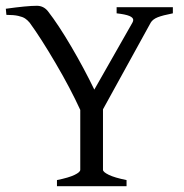

<svg xmlns="http://www.w3.org/2000/svg" viewBox="-20 -640 634 660"><path d="M175.8 -21Q216.8 -29.3 236.3 -38.8Q255.9 -48.3 255.9 -56.2V-262.2Q222.2 -335.9 171.1 -422.9Q120.1 -509.8 82 -562Q74.7 -570.8 66.4 -576.4Q58.1 -582 42.7 -585.4Q27.3 -588.9 2 -588.9L0 -609.9Q72.8 -620.1 106.9 -620.1Q129.9 -620.1 145 -601.1Q180.7 -555.2 224.9 -480Q269 -404.8 304.2 -332L435.1 -562Q438 -567.4 438 -571.3Q438 -579.6 424.6 -585.2Q411.1 -590.8 380.9 -594.2V-615.2H574.2V-594.2Q539.1 -587.4 522 -580.6Q504.9 -573.7 498 -562L334 -264.2V-56.2Q334 -48.8 353.8 -39.1Q373.5 -29.3 415 -21V0H175.8Z"/></svg>

Font: David Libre
Style: Regular
Weight: 400
Version: Version 1.000